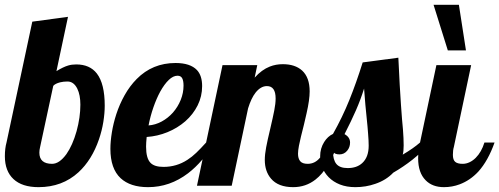

<svg xmlns="http://www.w3.org/2000/svg" viewBox="-27 -770 2070 796"><path d="M-6.8 -122.1Q-6.8 -154.8 0 -179.2L106.9 -680.2L254.9 -700.2L207 -475.1Q235.8 -492.7 255.9 -498.5Q270.5 -502.9 289.1 -502.9Q345.2 -502.9 374.5 -465.3Q407.2 -422.9 407.2 -332Q407.2 -300.8 401.4 -264.4Q395.5 -228 383.3 -192.4Q354 -106.9 298.3 -55.7Q231 5.9 132.8 5.9Q64.5 5.9 28.8 -27.6Q-6.8 -61 -6.8 -122.1ZM248.5 -131.3Q273.9 -167.5 290.5 -226.1Q306.2 -283.7 306.2 -335.9Q306.2 -376.5 293.5 -402.3Q286.6 -416.5 276.4 -424.3Q266.1 -432.1 252.9 -432.1Q235.8 -432.1 222.2 -428.7Q201.7 -423.3 193.8 -414.1L139.2 -160.2Q136.2 -147.9 136.2 -137.2Q136.2 -90.8 189 -90.8Q219.2 -90.8 248.5 -131.3Z M473.1 -31.2Q430.7 -70.8 430.7 -152.8Q430.7 -183.6 436.8 -221.2Q442.9 -258.8 455.1 -296.4Q468.8 -338.4 490 -376Q511.2 -413.6 539.6 -442.4Q605 -508.8 700.7 -508.8Q761.7 -508.8 789.6 -479.5Q811 -456.5 811 -413.1Q811 -370.6 792.5 -333.3Q773.9 -295.9 741.2 -267.1Q708.5 -238.8 667 -221.9Q625.5 -205.1 581.1 -202.1Q578.6 -176.8 578.6 -162.1Q578.6 -113.3 597.2 -94.7Q613.3 -78.1 650.9 -78.1Q705.1 -78.1 750 -107.4Q769 -119.6 786.6 -136.5Q804.2 -153.3 827.6 -179.2H861.8Q814.5 -99.1 752.9 -51.8Q677.2 5.9 586.9 5.9Q513.2 5.9 473.1 -31.2ZM689.9 -303.2Q710.4 -326.7 722.2 -355.7Q733.9 -384.8 733.9 -415Q733.9 -435.1 728.3 -445.6Q722.7 -456.1 709 -456.1Q690.9 -456.1 672.6 -438.5Q654.3 -420.9 637.2 -390.1Q621.6 -361.3 608.9 -324.7Q596.2 -288.1 588.9 -250Q616.7 -252 643.1 -266.1Q669.4 -280.3 689.9 -303.2Z M1096.7 -29.3Q1070.8 -59.6 1070.8 -106.9Q1070.8 -129.4 1076.4 -159.2Q1082 -189 1093.3 -235.8Q1104.5 -283.7 1110.1 -312.3Q1115.7 -340.8 1115.7 -361.8Q1115.7 -413.1 1079.6 -413.1Q1054.2 -413.1 1032.7 -386.2Q1014.6 -363.3 1001.5 -320.8L933.6 0H789.6L895.5 -500H1039.6L1028.8 -448.2Q1058.1 -481 1091.8 -494.1Q1116.7 -503.9 1145.5 -503.9Q1196.3 -503.9 1225.6 -477.5Q1256.8 -448.7 1256.8 -391.1Q1256.8 -356.4 1244.1 -300.8Q1240.7 -284.7 1232.9 -252.4Q1218.8 -198.2 1212.4 -166Q1208.5 -145.5 1208.5 -132.8Q1208.5 -112.8 1217.5 -101.8Q1226.6 -90.8 1248.5 -90.8Q1278.3 -90.8 1298.8 -115.2Q1314.5 -133.8 1332.5 -179.2H1374.5Q1337.4 -69.3 1280.8 -25.4Q1240.7 5.9 1188.5 5.9Q1126.5 5.9 1096.7 -29.3Z M1335.4 -35.6Q1317.9 -53.7 1309.1 -75.9Q1300.3 -98.1 1300.3 -122.1Q1300.3 -154.8 1316.9 -181.2Q1331.5 -204.6 1353.5 -214.8Q1392.6 -284.2 1421.4 -355.5Q1450.2 -426.8 1476.6 -511.2L1624.5 -530.8Q1630.4 -403.8 1635.3 -335.9Q1640.1 -266.1 1643.6 -233.4Q1646.5 -195.3 1646.5 -167Q1646.5 -141.6 1642.6 -128.9Q1687.5 -155.3 1714.4 -179.2H1756.3Q1720.7 -137.7 1682.9 -107.9Q1645 -78.1 1603.5 -54.2Q1573.7 -22.9 1528.8 -7.8Q1489.7 5.9 1446.3 5.9Q1410.2 5.9 1382.3 -5.1Q1354.5 -16.1 1335.4 -35.6ZM1474.6 -93.8Q1501.5 -118.2 1501.5 -166Q1501.5 -186 1499 -216.3L1496.6 -246.1Q1492.2 -284.7 1487.8 -335.4L1482.4 -402.8Q1468.3 -357.4 1448.7 -312.7Q1429.2 -268.1 1401.4 -213.9Q1424.3 -201.2 1424.3 -179.2Q1424.3 -159.7 1412.6 -145.5Q1399.9 -129.9 1380.4 -129.9Q1370.6 -129.9 1364 -132.6Q1357.4 -135.3 1353.5 -143.1Q1353.5 -106.9 1367.7 -90.1Q1381.8 -73.2 1414.6 -73.2Q1452.1 -73.2 1474.6 -93.8Z M1770.5 -750H1875.5L1904.8 -561H1829.6ZM1737.8 -22.5Q1706.5 -53.7 1706.5 -113.8Q1706.5 -142.1 1714.4 -179.2L1782.2 -500H1926.3L1854.5 -160.2Q1850.6 -147.5 1850.6 -127.9Q1850.6 -107.4 1860.1 -99.1Q1869.6 -90.8 1891.1 -90.8Q1905.8 -90.8 1919.7 -97.4Q1933.6 -104 1945.3 -115.7Q1969.2 -139.6 1981.4 -179.2H2023.4Q1996.6 -103.5 1956.1 -58.6Q1921.9 -22 1878.9 -5.9Q1847.7 5.9 1813.5 5.9Q1765.6 5.9 1737.8 -22.5Z"/></svg>

Font: Pattaya
Style: Regular
Weight: 400
Designer: Pablo Impallari / Thai characters Designed by Thanarat Vachiruckul and Suppakit Chalermlarp
Foundry: Pablo Impallari
Version: Version 2.001